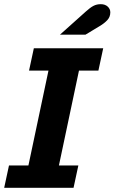

<svg xmlns="http://www.w3.org/2000/svg" viewBox="-26 -899 548 919"><path d="M-6 0 17 -107H110L206 -561H113L136 -668H468L445 -561H352L256 -107H349L326 0ZM261 -733 385 -844Q406 -863 421.5 -871Q437 -879 456 -879Q477 -879 489.5 -867.5Q502 -856 502 -840Q502 -818 487.5 -802.5Q473 -787 451 -774L383 -733Z"/></svg>

Font: Atkinson Hyperlegible Next
Style: Bold Italic
Weight: 700
Italic angle: -12°
Designer: Elliott Scott, Megan Eiswerth, Linus Boman, Theodore Petrosky, Letters from Sweden
Foundry: Applied Design Works, Letters from Sweden
Version: Version 2.001